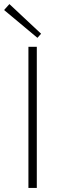

<svg xmlns="http://www.w3.org/2000/svg" viewBox="-40 -919 299 939"><path d="M161 -754 143 -734 -20 -870 6 -899ZM140 0H99V-690H140Z"/></svg>

Font: Exo 2.0 Extra Light
Style: Regular
Weight: 250
Designer: Natanael Gama
Version: Version 1.001;PS 001.001;hotconv 1.0.70;makeotf.lib2.5.58329